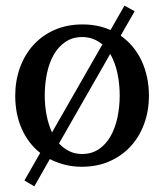

<svg xmlns="http://www.w3.org/2000/svg" viewBox="-20 -581 584 683"><path d="M405.8 -241.2Q405.8 -283.2 397.5 -321.5Q389.2 -359.9 372.1 -389.2L189.9 -70.8Q205.6 -53.7 225.8 -43.5Q246.1 -33.2 272 -33.2Q306.2 -33.2 331.5 -50.3Q356.9 -67.4 373.3 -96.2Q389.6 -125 397.7 -162.6Q405.8 -200.2 405.8 -241.2ZM344.2 -422.9Q330.1 -435.1 312 -442.1Q293.9 -449.2 272.9 -449.2Q238.3 -449.2 212.9 -432.1Q187.5 -415 171.1 -386.2Q154.8 -357.4 147 -319.8Q139.2 -282.2 139.2 -241.2Q139.2 -204.6 145.8 -171.1Q152.3 -137.7 165 -109.9ZM509.8 -240.2Q509.8 -187 492.9 -140.9Q476.1 -94.7 445.1 -60.8Q414.1 -26.9 369.9 -7.3Q325.7 12.2 271 12.2Q238.8 12.2 210.4 4.9Q182.1 -2.4 157.2 -15.1L102.1 82L66.9 61L123 -37.1Q80.1 -70.8 57.1 -123.3Q34.2 -175.8 34.2 -240.2Q34.2 -293.5 50.8 -339.8Q67.4 -386.2 98.6 -420.7Q129.9 -455.1 174.1 -474.6Q218.3 -494.1 273.9 -494.1Q301.8 -494.1 326.4 -489Q351.1 -483.9 373 -474.1L422.9 -561L459 -541L409.2 -454.1Q433.6 -437 452.4 -414.3Q471.2 -391.6 483.9 -364.3Q496.6 -336.9 503.2 -305.7Q509.8 -274.4 509.8 -240.2Z"/></svg>

Font: Charis SIL Afr
Style: Regular
Weight: 400
Foundry: SIL International
Version: Version 5.000